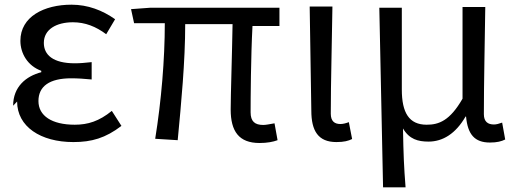

<svg xmlns="http://www.w3.org/2000/svg" viewBox="-20 -565 2217 819"><path d="M53 -132C53 -25 153 41 293 41C371 41 430 24 498 -28L457 -92C403 -48 355 -33 299 -33C201 -33 144 -71 144 -134C144 -197 191 -231 284 -231C312 -231 339 -229 371 -226V-300C343 -297 322 -295 299 -295C206 -295 167 -331 167 -382C167 -440 221 -470 291 -470C343 -470 389 -452 433 -419L471 -483C417 -521 355 -545 285 -545C168 -545 67 -494 67 -391C67 -337 98 -284 156 -263V-257C91 -240 36 -195 36 -114Z M552 -466H683C683 -311 668 -134 642 27L738 33C753 -125 770 -302 770 -462H972C970 -336 964 -158 964 -98C964 -5 999 45 1087 45C1120 45 1145 40 1164 33L1151 -39C1128 -35 1114 -32 1103 -32C1067 -32 1049 -47 1049 -86C1049 -141 1050 -324 1057 -454H1172V-532H621L539 -526Z M1308 -93C1308 -7 1337 41 1415 41C1447 41 1466 36 1482 28L1468 -44C1455 -39 1443 -36 1432 -36C1407 -36 1391 -48 1391 -80C1391 -217 1396 -383 1398 -537H1301Z M1614 234H1710C1703 145 1701 95 1699 -17C1726 29 1763 39 1808 39C1869 39 1924 5 1966 -68H1968C1975 9 2005 43 2070 43C2100 43 2119 38 2135 30L2122 -42C2108 -37 2097 -34 2087 -34C2061 -34 2044 -46 2044 -78C2044 -215 2048 -381 2050 -535H1953V-144C1899 -50 1852 -33 1800 -33C1725 -33 1694 -84 1694 -183V-532H1598Z"/></svg>

Font: GenEiGothic-pro-Regular
Style: Regular
Weight: 400
Designer: Ryoko NISHIZUKA (kana & ideographs); Paul D. Hunt (Latin, Greek & Cyrillic); Wenlong ZHANG (bopomofo); Sandoll Communica
Foundry: Adobe Systems Incorporated; o_tamon
Version: Version 1.000.140830